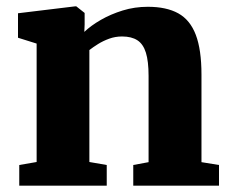

<svg xmlns="http://www.w3.org/2000/svg" viewBox="-20 -588 726 608"><path d="M96 -75V-450L37 -468.5V-546L218.5 -568H221.5L248 -547V-510.5L247 -487Q268 -507 299.2 -525Q330.5 -543 368.5 -554.8Q406.5 -566.5 448 -566.5Q507 -566.5 544.5 -545.8Q582 -525 600 -477.8Q618 -430.5 618 -352V-74.5L673.5 -65.5V0H402V-65.5L450.5 -74.5V-347.5Q450.5 -394 442 -421.2Q433.5 -448.5 415 -460.5Q396.5 -472.5 366.5 -472.5Q345 -472.5 325.8 -465.5Q306.5 -458.5 290.5 -448.5Q274.5 -438.5 263 -429.5V-75L318 -65.5V0H41V-65.5Z"/></svg>

Font: Merriweather 20pt Black
Style: Regular
Weight: 900
Version: Version 2.100